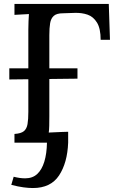

<svg xmlns="http://www.w3.org/2000/svg" viewBox="-20 -720 596 969"><path d="M146 229Q125 229 98.5 225.5Q72 222 37 213L49 172Q65 176 79 178Q93 180 107 180Q144 180 167.5 158.5Q191 137 203.5 96.5Q216 56 217 0H324Q320 102 278 165.5Q236 229 146 229ZM53 0V-44Q86 -46 100.5 -58Q115 -70 119 -94Q123 -118 123 -155V-571Q123 -593 124 -613.5Q125 -634 126 -649Q109 -648 89 -647Q69 -646 53 -645V-700H529L535 -519H488Q488 -576 469.5 -606Q451 -636 422 -646Q393 -656 358 -655L298 -653Q266 -653 251.5 -640Q237 -627 233 -603Q229 -579 229 -542V-134Q229 -107 228.5 -85.5Q228 -64 226 -51Q241 -52 258.5 -52.5Q276 -53 293 -54Q310 -55 324 -55V0ZM27 -319V-375H371V-323Z"/></svg>

Font: Lora Medium
Style: Regular
Weight: 500
Designer: Olga Karpushina, Alexei Vanyashin (Cyrillic)
Foundry: Cyreal
Version: Version 3.004